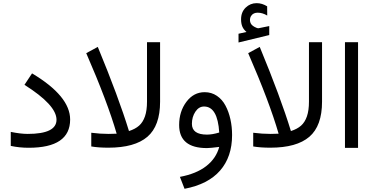

<svg xmlns="http://www.w3.org/2000/svg" viewBox="-20 -933 2351 1211"><path d="M47.9 -101.1Q110.4 -88.4 154.8 -88.4Q336.4 -88.4 336.4 -177.7Q336.4 -270.5 134.3 -397.9L182.1 -470.2Q422.4 -326.7 422.4 -179.2Q422.4 -1 161.1 -1Q102.5 -1 47.9 -12.7Z M555.7 -95.7Q612.8 -88.4 665 -88.4Q692.4 -88.4 715.8 -89.8Q657.7 -290.5 523.9 -597.7L596.7 -637.2Q728 -319.8 793.5 -106.4Q833 -119.1 857.2 -140.4Q881.3 -161.6 894.3 -199Q907.2 -236.3 907.2 -292V-667H989.7V-291.5Q989.7 -139.2 909.7 -70.3Q829.6 -1.5 663.6 -1.5Q600.1 -1.5 555.7 -9.3Z M1362.8 -6.3Q1305.2 1 1285.2 1Q1109.9 1 1109.9 -144.5Q1109.9 -229.5 1155.5 -290.5Q1201.2 -351.6 1271 -351.6Q1314 -351.6 1347.9 -328.6Q1381.8 -305.7 1402.3 -266.8Q1422.9 -228 1433.3 -180.7Q1443.8 -133.3 1443.8 -81.1Q1443.8 56.2 1368.2 142.8Q1292.5 229.5 1144 257.8L1114.7 182.6Q1218.8 163.1 1281 114.5Q1343.3 65.9 1362.8 -6.3ZM1362.8 -97.2Q1352.5 -261.2 1267.1 -261.2Q1233.9 -261.2 1212.2 -228.3Q1190.4 -195.3 1190.4 -151.9Q1190.4 -84 1285.6 -84Q1319.3 -84 1362.8 -97.2Z M1534.7 -731.4Q1516.6 -746.6 1508.5 -765.4Q1500.5 -784.2 1500.5 -811.5Q1500.5 -856.9 1529.5 -885Q1558.6 -913.1 1598.6 -913.1Q1616.2 -913.1 1632.8 -908Q1649.4 -902.8 1665 -893.1L1665.5 -835Q1635.3 -853 1605.5 -853Q1592.3 -853 1581.8 -848.4Q1571.3 -843.8 1564 -832.8Q1556.6 -821.8 1556.6 -805.2Q1557.1 -794.4 1561.3 -785.9Q1565.4 -777.3 1575 -770Q1584.5 -762.7 1599.6 -756.8Q1602.5 -755.9 1604.7 -755.4Q1606.9 -754.9 1609.4 -754.9Q1609.9 -754.9 1610.6 -754.9Q1611.3 -754.9 1611.8 -755.1Q1612.3 -755.4 1613.3 -755.4Q1625.5 -757.8 1647.9 -762.5Q1670.4 -767.1 1678.2 -768.6V-711.9L1484.4 -665V-720.2ZM1577.1 -95.7Q1634.3 -88.4 1686.5 -88.4Q1713.9 -88.4 1737.3 -89.8Q1679.2 -290.5 1545.4 -597.7L1618.2 -637.2Q1749.5 -319.8 1814.9 -106.4Q1854.5 -119.1 1878.7 -140.4Q1902.8 -161.6 1915.8 -199Q1928.7 -236.3 1928.7 -292V-667H2011.2V-291.5Q2011.2 -139.2 1931.2 -70.3Q1851.1 -1.5 1685.1 -1.5Q1621.6 -1.5 1577.1 -9.3Z M2155.8 -667H2238.3V-0.5H2155.8Z"/></svg>

Font: Vazir WOL
Style: WOL
Weight: 400
Foundry: Based on Dejavu fonts, by Saber Rastikerdar
Version: Version 26.0.0